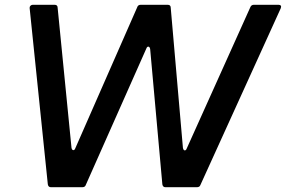

<svg xmlns="http://www.w3.org/2000/svg" viewBox="-20 -783 1196 803"><path d="M339 -10Q336 0 324 0H193Q182 0 180 -12L104 -749V-751Q104 -756 108 -759.5Q112 -763 117 -763H208Q221 -763 221 -751L279 -165Q281 -155 287 -155Q292 -155 295 -163L554 -753Q557 -763 569 -763H681Q694 -763 694 -751L745 -165Q747 -154 753 -154Q758 -154 761 -162L1027 -753Q1031 -763 1042 -763H1145Q1152 -763 1154.5 -759Q1157 -755 1154 -748L818 -9Q815 0 803 0H672Q661 0 659 -12L608 -578Q606 -588 600 -588Q595 -588 592 -580Z"/></svg>

Font: Open Sauce Two Medium Italic
Style: Regular
Weight: 500
Italic angle: -10°
Designer: Alfredo Marco Pradil
Foundry: Creative Sauce Fz LLC
Version: Version 1.477